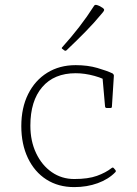

<svg xmlns="http://www.w3.org/2000/svg" viewBox="-20 -758 559 784"><path d="M283 6Q218 6 169.5 -25Q121 -56 94 -112.5Q67 -169 67 -243Q67 -318 95 -374Q123 -430 173 -461Q223 -492 289 -492Q338 -492 377.5 -480.5Q417 -469 440 -458Q445 -454 445 -449L437 -323Q437 -317 431 -317H416Q410 -317 409 -323L398 -448L428 -420Q406 -437 366 -448Q326 -459 289 -459Q201 -459 152.5 -402.5Q104 -346 104 -245Q104 -182 127.5 -132.5Q151 -83 191.5 -55Q232 -27 283 -27Q340 -27 376 -40Q412 -53 436 -72Q441 -76 445 -71L451 -64Q455 -59 451 -55Q423 -26 379 -10Q335 6 283 6ZM252 -553Q248 -549 243 -552L235 -558Q230 -561 234 -565Q271 -606 303.5 -648Q336 -690 364 -734Q367 -739 373 -738Q379 -737 386 -733.5Q393 -730 399 -726Q403 -723 404.5 -720.5Q406 -718 404.5 -714.5Q403 -711 397 -704Q364 -664 328 -627.5Q292 -591 252 -553Z"/></svg>

Font: Hahmlet Thin
Style: Regular
Weight: 250
Version: Version 1.002